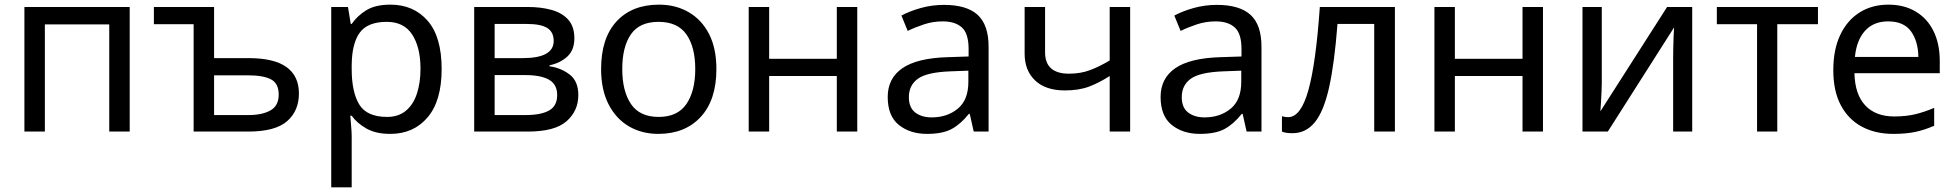

<svg xmlns="http://www.w3.org/2000/svg" viewBox="-20 -566 8416 826"><path d="M538 -536V0H450V-461H173V0H85V-536Z M901 -536V-316H1049Q1159 -316 1212.5 -277.5Q1266 -239 1266 -164Q1266 -89 1215 -44.5Q1164 0 1048 0H813V-462H642V-536ZM1046 -242H901V-71H1049Q1108 -71 1143.5 -91Q1179 -111 1179 -159Q1179 -207 1146 -224.5Q1113 -242 1046 -242Z M1660 -546Q1759 -546 1819.5 -477Q1880 -408 1880 -269Q1880 -132 1819.5 -61Q1759 10 1659 10Q1597 10 1556.5 -13Q1516 -36 1493 -68H1487Q1488 -51 1490.5 -25Q1493 1 1493 20V240H1405V-536H1477L1489 -463H1493Q1517 -498 1556 -522Q1595 -546 1660 -546ZM1644 -472Q1562 -472 1528 -426Q1494 -380 1493 -286V-269Q1493 -170 1525.5 -116.5Q1558 -63 1646 -63Q1694 -63 1726 -89.5Q1758 -116 1773.5 -163Q1789 -210 1789 -270Q1789 -362 1753.5 -417Q1718 -472 1644 -472Z M2451 -401Q2451 -351 2421 -323Q2391 -295 2344 -285V-281Q2393 -274 2430.5 -245.5Q2468 -217 2468 -157Q2468 -89 2417.5 -44.5Q2367 0 2251 0H2020V-536H2250Q2307 -536 2352.5 -523.5Q2398 -511 2424.5 -481.5Q2451 -452 2451 -401ZM2362 -390Q2362 -428 2334.5 -445.5Q2307 -463 2245 -463H2108V-316H2229Q2362 -316 2362 -390ZM2377 -157Q2377 -203 2342 -223Q2307 -243 2239 -243H2108V-71H2241Q2307 -71 2342 -90.5Q2377 -110 2377 -157Z M3062 -269Q3062 -136 2994.5 -63Q2927 10 2812 10Q2741 10 2685.5 -22.5Q2630 -55 2598 -117.5Q2566 -180 2566 -269Q2566 -402 2632.5 -474Q2699 -546 2815 -546Q2887 -546 2943 -513.5Q2999 -481 3030.5 -419.5Q3062 -358 3062 -269ZM2657 -269Q2657 -174 2694.5 -118.5Q2732 -63 2814 -63Q2895 -63 2933 -118.5Q2971 -174 2971 -269Q2971 -364 2933 -418Q2895 -472 2813 -472Q2731 -472 2694 -418Q2657 -364 2657 -269Z M3289 -536V-313H3580V-536H3668V0H3580V-239H3289V0H3201V-536Z M4041 -545Q4139 -545 4186 -502Q4233 -459 4233 -365V0H4169L4152 -76H4148Q4113 -32 4074 -11Q4035 10 3968 10Q3895 10 3847 -28.5Q3799 -67 3799 -149Q3799 -229 3862 -272.5Q3925 -316 4056 -320L4147 -323V-355Q4147 -422 4118 -448Q4089 -474 4036 -474Q3994 -474 3956 -461.5Q3918 -449 3885 -433L3858 -499Q3893 -518 3941 -531.5Q3989 -545 4041 -545ZM4146 -262 4067 -259Q3967 -255 3928.5 -227Q3890 -199 3890 -148Q3890 -103 3917.5 -82Q3945 -61 3988 -61Q4055 -61 4100.5 -98.5Q4146 -136 4146 -214Z M4476 -536V-341Q4476 -249 4579 -249Q4629 -249 4670 -264.5Q4711 -280 4754 -306V-536H4842V0H4754V-239Q4709 -210 4665.5 -193.5Q4622 -177 4561 -177Q4478 -177 4433 -220Q4388 -263 4388 -335V-536Z M5215 -545Q5313 -545 5360 -502Q5407 -459 5407 -365V0H5343L5326 -76H5322Q5287 -32 5248 -11Q5209 10 5142 10Q5069 10 5021 -28.5Q4973 -67 4973 -149Q4973 -229 5036 -272.5Q5099 -316 5230 -320L5321 -323V-355Q5321 -422 5292 -448Q5263 -474 5210 -474Q5168 -474 5130 -461.5Q5092 -449 5059 -433L5032 -499Q5067 -518 5115 -531.5Q5163 -545 5215 -545ZM5320 -262 5241 -259Q5141 -255 5102.5 -227Q5064 -199 5064 -148Q5064 -103 5091.5 -82Q5119 -61 5162 -61Q5229 -61 5274.5 -98.5Q5320 -136 5320 -214Z M5981 0H5892V-463H5734Q5721 -294 5698 -190.5Q5675 -87 5636.5 -40Q5598 7 5541 7Q5528 7 5515.5 5.5Q5503 4 5495 0V-66Q5501 -64 5508 -63Q5515 -62 5522 -62Q5576 -62 5608.5 -177Q5641 -292 5658 -536H5981Z M6239 -536V-313H6530V-536H6618V0H6530V-239H6239V0H6151V-536Z M6871 -536V-209Q6871 -196 6870 -172.5Q6869 -149 6867.5 -124.5Q6866 -100 6865 -87L7152 -536H7260V0H7178V-316Q7178 -332 7178.5 -358Q7179 -384 7180 -409.5Q7181 -435 7182 -448L6897 0H6788V-536Z M7801 -462H7626V0H7539V-462H7366V-536H7801Z M8104 -546Q8172 -546 8222 -516Q8272 -486 8298.5 -431.5Q8325 -377 8325 -304V-251H7958Q7960 -160 8004.5 -112.5Q8049 -65 8129 -65Q8180 -65 8219.5 -74.5Q8259 -84 8301 -102V-25Q8260 -7 8220 1.5Q8180 10 8125 10Q8048 10 7990 -21Q7932 -52 7899.5 -113Q7867 -174 7867 -264Q7867 -352 7896.5 -415Q7926 -478 7979.5 -512Q8033 -546 8104 -546ZM8103 -474Q8040 -474 8003.5 -433.5Q7967 -393 7960 -321H8233Q8232 -389 8201 -431.5Q8170 -474 8103 -474Z"/></svg>

Font: Noto Sans
Style: Regular
Weight: 400
Designer: Monotype Design Team
Foundry: Monotype Imaging Inc.
Version: Version 1.902